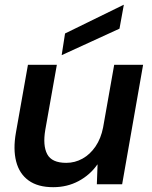

<svg xmlns="http://www.w3.org/2000/svg" viewBox="-20 -765 631 797"><path d="M201 12Q137 12 98.5 -16Q60 -44 47 -95Q34 -146 46 -214L96 -496H216L168 -226Q157 -161 176 -125Q195 -89 255 -89Q291 -89 322.5 -106.5Q354 -124 376.5 -157Q399 -190 408 -236L454 -496H574L487 0H382L385 -82H384Q354 -39 306.5 -13.5Q259 12 201 12ZM236 -536 250 -626 493 -745H494L476 -646Z"/></svg>

Font: DM Sans 28pt SemiBold
Style: Italic
Weight: 600
Italic angle: -10°
Version: Version 4.004;gftools[0.9.30]